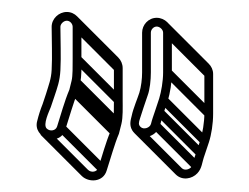

<svg xmlns="http://www.w3.org/2000/svg" viewBox="-20 -670 426 329"><path d="M259.5 -614V-546C259.5 -530.8 256.3 -512.9 252.8 -501.3L245.9 -480.5C242.7 -470.8 240.8 -466.2 238.7 -457.7C237 -451 226.1 -447.2 220.9 -452.5C216.9 -456.4 217.5 -459.7 220.1 -467.6C222.9 -476.1 229.2 -496 233 -506.4C236.8 -516.2 238.5 -533 238.5 -546V-614C238.5 -619.6 243.3 -624.5 248.5 -624.5C253.8 -624.5 259.5 -619.3 259.5 -614ZM248.5 -639.5C234.3 -639.5 223.5 -627.4 223.5 -614V-546C223.5 -534.8 221.9 -521.3 218.8 -511.2C216.3 -503 208.1 -483.8 205.7 -471.7C204.7 -466.7 200.5 -456.5 206.6 -446.6C215.5 -432 236.4 -431.9 247.5 -443.8C255.8 -452.8 254.9 -461.3 260.1 -475.5L267.1 -496.7C271.6 -510.2 274.5 -528.8 274.5 -546V-614C274.5 -627.9 262.3 -639.5 248.5 -639.5ZM94.5 -649.5C80.8 -649.5 68.5 -638 68.5 -624C68.5 -599.1 69.8 -574.5 68.5 -550.4C67.7 -534.3 63.6 -525.1 58.9 -509.3L53 -491.6C49.2 -482.1 46.3 -473 43.8 -462.9C35.3 -433.3 83 -416.7 92.2 -448.8C98.9 -469.1 105.4 -493.5 113.1 -511.6L117.3 -528.2C120.2 -539.7 119.5 -557.3 119.5 -569L119.5 -624C119.5 -637.7 108.4 -649.5 94.5 -649.5ZM104.5 -624 104.5 -569C104.5 -557.2 104.7 -539.6 102.7 -531.8L98.9 -516.4C90.3 -496.1 84.3 -473.3 77.8 -453.2C75.4 -445.7 65.4 -444.4 60 -449.8C53.1 -456.7 64.3 -479.2 67 -486.4L73.2 -504.7C78.2 -519.8 82.5 -530.9 83.5 -549.6C84.8 -574.7 83.5 -599.6 83.5 -624C83.5 -629 89 -634.5 94.5 -634.5C99.9 -634.5 104.5 -629.3 104.5 -624ZM79.7 -445.7 150.4 -375 161 -385.6 90.3 -456.3ZM100.7 -508.7 171.4 -438 182 -448.6 111.3 -519.3ZM104.7 -524.7 175.4 -454 186 -464.6 115.3 -535.3ZM106.7 -563.7 177.4 -493 188 -503.6 117.3 -574.3ZM106.7 -618.7 177.4 -548 188 -558.6 117.3 -629.3ZM240.7 -450.7 311.4 -380 322 -390.6 251.3 -461.3ZM247.7 -472.7 318.4 -402 329 -412.6 258.3 -483.3ZM254.7 -493.7 325.4 -423 336 -433.6 265.3 -504.3ZM261.7 -540.7 332.4 -470 343 -480.6 272.3 -551.3ZM261.7 -608.7 332.4 -538 343 -548.6 272.3 -619.3ZM256.3 -621 327 -550.3C329.1 -548.2 330.2 -545.6 330.2 -543.3V-475.3C330.2 -460.1 327 -442.2 323.5 -430.5L316.6 -409.8C313.4 -400.1 311.5 -395.5 309.4 -387C307.7 -380.2 296.8 -376.6 291.6 -381.8L220.9 -452.5L210.3 -441.9L281 -371.2C292.3 -359.9 309.3 -363.5 318.2 -373.1C326.5 -382.1 325.6 -390.6 330.8 -404.8L337.9 -426C342.3 -439.5 345.2 -458 345.2 -475.3V-543.3C345.2 -550.2 342.1 -556.5 337.6 -560.9L266.9 -631.6ZM101.3 -631.5 172 -560.8C174 -558.8 175.2 -556 175.2 -553.3L175.2 -498.3C175.2 -486.5 175.4 -468.9 173.4 -461.1L169.6 -445.7C161 -425.4 155 -402.6 148.5 -382.5C146.1 -375 136.1 -373.7 130.7 -379.1L60 -449.8L49.4 -439.2L120.1 -368.5C131.6 -357 156.9 -357.2 162.9 -378.1C169.6 -398.4 176.1 -422.8 183.8 -440.9L188 -457.5C190.9 -469 190.2 -486.6 190.2 -498.3L190.2 -553.3C190.2 -560.3 187.3 -566.8 182.6 -571.5L111.9 -642.2Z"/></svg>

Font: CiSf OpenHand
Style: Gls
Weight: 400
Foundry: Cannot Into Space Fonts
Version: Version 0.7892